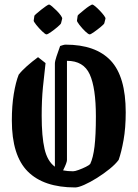

<svg xmlns="http://www.w3.org/2000/svg" viewBox="-20 -813 604 843"><path d="M180 -536Q174 -486 168.5 -430Q163 -374 163 -305Q163 -214 175.5 -159.5Q188 -105 221 -81V-534Q221 -544 228 -565Q235 -586 244 -611Q250 -613 256.5 -615Q263 -617 268 -617Q400 -617 466 -547Q532 -477 532 -320Q532 -251 522.5 -198Q513 -145 501 -111Q487 -92 461 -71Q435 -50 405.5 -31.5Q376 -13 350 -1.5Q324 10 310 10Q172 10 102 -60Q32 -130 32 -284Q32 -349 40.5 -400.5Q49 -452 62 -485Q75 -502 98 -522.5Q121 -543 147 -562ZM274 -110Q274 -99 257 -65Q276 -61 301 -61Q309 -61 325.5 -67Q342 -73 357 -80.5Q372 -88 376 -93Q389 -120 395 -169.5Q401 -219 401 -302Q401 -427 374 -486.5Q347 -546 274 -546ZM321 -744Q321 -746 330 -753.5Q339 -761 350.5 -770.5Q362 -780 372 -786.5Q382 -793 385 -793Q389 -793 398.5 -785Q408 -777 418.5 -766Q429 -755 436.5 -745Q444 -735 443 -731L438 -711Q437 -707 422.5 -695Q408 -683 393 -672.5Q378 -662 374 -662Q368 -662 354 -675.5Q340 -689 328.5 -704Q317 -719 318 -723ZM131 -744Q132 -746 140.5 -753.5Q149 -761 161 -770.5Q173 -780 182.5 -786.5Q192 -793 195 -793Q199 -793 208.5 -785Q218 -777 229 -766Q240 -755 247 -745Q254 -735 253 -731L248 -711Q247 -707 233 -695Q219 -683 204 -672.5Q189 -662 184 -662Q179 -662 165 -675.5Q151 -689 139 -704Q127 -719 128 -723Z"/></svg>

Font: Grenze Gotisch SemiBold
Style: Regular
Weight: 600
Designer: Renata Polastri
Foundry: Omnibus-Type
Version: Version 1.001